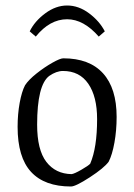

<svg xmlns="http://www.w3.org/2000/svg" viewBox="-20 -669 488 698"><path d="M44 -208Q44 -254 51.5 -295Q59 -336 71 -359Q84 -379 113 -402Q142 -425 170.5 -441Q199 -457 210 -457Q305 -457 354.5 -402.5Q404 -348 404 -244Q404 -195 396 -150.5Q388 -106 375 -81Q358 -58 306.5 -24.5Q255 9 238 9Q142 9 93 -44Q44 -97 44 -208ZM308 -74Q333 -132 333 -236Q333 -318 301 -364.5Q269 -411 209 -411Q185 -411 159 -393Q115 -360 115 -216Q115 -124 148.5 -80.5Q182 -37 240 -36Q250 -37 276 -52Q302 -67 308 -74ZM88 -555Q106 -592 144.5 -620.5Q183 -649 224 -649Q266 -649 304 -620.5Q342 -592 361 -555L339 -536Q284 -599 224 -599Q161 -599 110 -536Z"/></svg>

Font: Grenze Light
Style: Regular
Weight: 300
Designer: Renata Polastri
Foundry: Omnibus-Type
Version: Version 1.002; ttfautohint (v1.8)